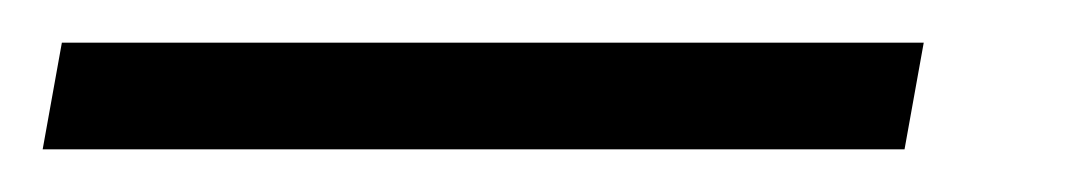

<svg xmlns="http://www.w3.org/2000/svg" viewBox="-75 -10 499 90"><path d="M-46 10H358L349 60H-55Z"/></svg>

Font: Chakra Petch Light
Style: Italic
Weight: 300
Italic angle: -10°
Designer: Katatrad Aksorn Co.,Ltd.
Foundry: Cadson Demak Co.,Ltd.
Version: Version 1.000; ttfautohint (v1.6)